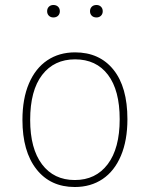

<svg xmlns="http://www.w3.org/2000/svg" viewBox="-20 -740 601 770"><path d="M281 -530Q379 -530 435 -460.5Q491 -391 491 -262Q491 -177 465 -115.5Q439 -54 391.5 -22Q344 10 280 10Q182 10 126 -61.5Q70 -133 70 -259Q70 -344 96 -405Q122 -466 169.5 -498Q217 -530 281 -530ZM281 -502Q197 -502 149 -439.5Q101 -377 101 -259Q101 -144 148.5 -81Q196 -18 280 -18Q364 -18 412 -81.5Q460 -145 460 -262Q460 -378 413 -440Q366 -502 281 -502ZM367 -720Q378 -720 385 -713Q392 -706 392 -695Q392 -684 385 -677Q378 -670 367 -670Q355 -670 348 -677Q341 -684 341 -695Q341 -706 348 -713Q355 -720 367 -720ZM194 -720Q206 -720 213 -713Q220 -706 220 -695Q220 -684 213 -677Q206 -670 194 -670Q183 -670 176 -677Q169 -684 169 -695Q169 -706 176 -713Q183 -720 194 -720Z"/></svg>

Font: Firava
Style: Regular
Weight: 400
Designer: Carrois Corporate & Edenspiekermann AG
Foundry: Greg Finn Gibson
Version: Version 5.000